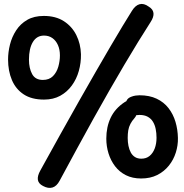

<svg xmlns="http://www.w3.org/2000/svg" viewBox="-20 -871 914 952"><path d="M679.7 14Q636.8 14 604.3 -2.3Q571.9 -18.7 550.5 -46.8Q529.1 -74.9 518.1 -110.2Q507.1 -145.4 507.1 -183.6Q507.1 -241.6 528.8 -287.3Q550.6 -333 596.6 -363.6Q605.1 -369.3 611 -372.1Q616.9 -374.9 627.1 -374.9Q638.1 -374.9 650.4 -366.7Q662.8 -358.6 662.8 -338.3Q662.8 -318.2 657.7 -304.7Q652.7 -291.2 647.4 -286Q634.4 -271.8 626.6 -256.6Q618.7 -241.4 615.9 -224.5Q613.2 -207.6 613.2 -186.8Q613.2 -166.1 617 -147.7Q620.8 -129.2 628.5 -114.9Q636.2 -100.7 649.2 -92.4Q662.2 -84.2 680.7 -84.2Q705.1 -84.2 721.7 -97.8Q738.2 -111.3 747.2 -134.9Q756.1 -158.4 756.1 -187.8Q756.1 -210.7 752 -231.2Q747.9 -251.8 738.4 -267.3Q729 -282.9 712.6 -292Q696.2 -301.1 671.9 -301.1Q665.7 -301.1 658.2 -300.1Q650.7 -299.1 642.7 -297.1Q625.7 -293.1 615.3 -313.4Q604.9 -333.8 604.9 -357.6Q604.9 -382 631.7 -391.6Q641.9 -395.6 652.6 -397.1Q663.2 -398.6 671.9 -398.6Q720.9 -398.6 756.7 -381.6Q792.6 -364.6 815.7 -334.7Q838.8 -304.8 850.1 -266.8Q861.4 -228.8 862.2 -186.8Q863 -150.4 851.8 -114.7Q840.6 -78.9 817.3 -49.8Q794 -20.7 759.7 -3.3Q725.3 14 679.7 14ZM198.4 -377.2Q136.8 -377.2 97.4 -403.2Q58.1 -429.1 39.1 -474.1Q20 -519.1 20 -576.2Q20 -612.2 29.5 -650.2Q39 -688.2 60.2 -720.6Q81.3 -753 115.1 -772.5Q148.8 -792 197.2 -792Q256.2 -792 296.6 -766Q336.9 -740 358.4 -697Q379.9 -654 381.4 -602Q382.2 -559.9 370.9 -519.5Q359.7 -479.1 336.2 -447Q312.8 -414.9 278.6 -396.1Q244.3 -377.2 198.4 -377.2ZM123.6 -575Q123.6 -532.9 139.3 -503.8Q155 -474.7 192.4 -474.7Q223.8 -474.7 242.4 -493.3Q261 -512 269.1 -540.3Q277.1 -568.6 277.1 -596Q277.1 -625.4 267.2 -647.6Q257.3 -669.8 239.7 -682.2Q222.1 -694.6 198.2 -694.6Q162.3 -694.6 142.9 -662.6Q123.6 -630.7 123.6 -575ZM633.9 -816.8Q651.1 -844.6 672.2 -850.1Q693.3 -855.7 717.2 -838.3Q738.7 -825.7 741 -806.2Q743.3 -786.7 726.1 -760.7Q698 -717.1 665.4 -664.1Q632.8 -611.1 596.8 -550.3Q560.9 -489.4 522.3 -422.3Q483.7 -355.1 443.3 -282.4Q402.9 -209.8 360.9 -132.4Q318.9 -55.1 275.7 25Q261 52.6 240 58.8Q219 65 193.1 51Q170.9 39.7 167.8 20.7Q164.7 1.7 180.1 -25.9Q232.1 -120.4 280.2 -206.6Q328.2 -292.7 372.2 -370.5Q416.2 -448.3 455.2 -515.9Q494.2 -583.4 527.4 -640.2Q560.7 -696.9 587.6 -741.5Q614.6 -786.1 633.9 -816.8Z"/></svg>

Font: Playpen Sans Hebrew
Style: Regular
Weight: 400
Designer: Tom Grace, Laura Meseguer, Veronika Burian, José Scaglione
Foundry: TypeTogether
Version: Version 2.000